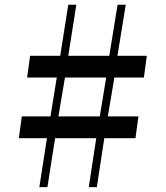

<svg xmlns="http://www.w3.org/2000/svg" viewBox="-20 -790 699 810"><path d="M178 -207H59.5L72 -299H193L219.5 -463H94.5L107 -554.5H234L268 -770H302L268 -554.5H441L476 -770H510.5L475.5 -554.5H599.5L587 -463H462.5L435 -299H564L551.5 -207H420L388.5 -0.5H354.5L386 -207H212.5L180 -0.5H146ZM401 -299 428 -463H254L226.5 -299Z"/></svg>

Font: Merriweather 144pt
Style: Bold
Weight: 700
Version: Version 2.100